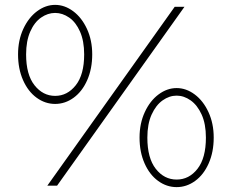

<svg xmlns="http://www.w3.org/2000/svg" viewBox="-20 -761 950 787"><path d="M214 0H174L696 -733H736ZM206 -741Q245 -741 280 -715Q315 -689 336.5 -642.5Q358 -596 358 -538Q358 -479 337.5 -432.5Q317 -386 282 -360.5Q247 -335 206 -335Q165 -335 130 -360.5Q95 -386 74.5 -432.5Q54 -479 54 -538Q54 -596 75.5 -642.5Q97 -689 132 -715Q167 -741 206 -741ZM206 -368Q256 -368 290.5 -411.5Q325 -455 325 -538Q325 -593 308 -631.5Q291 -670 263.5 -689Q236 -708 206 -708Q176 -708 148.5 -689Q121 -670 104 -631.5Q87 -593 87 -538Q87 -455 121.5 -411.5Q156 -368 206 -368ZM704 -400Q743 -400 778 -374Q813 -348 834.5 -301.5Q856 -255 856 -197Q856 -138 835.5 -91.5Q815 -45 780 -19.5Q745 6 704 6Q663 6 628 -19.5Q593 -45 572.5 -91.5Q552 -138 552 -197Q552 -255 573.5 -301.5Q595 -348 630 -374Q665 -400 704 -400ZM704 -25Q755 -25 789.5 -69Q824 -113 824 -197Q824 -253 806.5 -291.5Q789 -330 761.5 -349.5Q734 -369 704 -369Q674 -369 646.5 -349.5Q619 -330 601.5 -291.5Q584 -253 584 -197Q584 -113 618.5 -69Q653 -25 704 -25Z"/></svg>

Font: Kreadon
Style: Regular
Weight: 400
Designer: kohakuno
Foundry: StudioGnu
Version: Version 1.000;Glyphs 3.1.2 (3151)